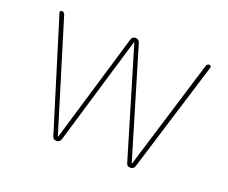

<svg xmlns="http://www.w3.org/2000/svg" viewBox="-91 -663 959 806"><g transform="rotate(20 388.5 -260.0)"><path d="M206 -14 53 -510Q51 -514 53.5 -517Q56 -520 60 -520Q70 -520 74 -510L224 -20Q224 -19 225 -19Q226 -19 226 -20L371 -506Q375 -520 389.5 -520Q404 -520 409 -506L554 -20Q554 -19 555 -19Q556 -19 556 -20L706 -510Q709 -520 720 -520Q723 -520 725.5 -517Q728 -514 727 -510L574 -14Q569 0 554.5 0Q540 0 536 -14L391 -500Q391 -501 390 -501Q389 -501 389 -500L244 -14Q239 0 224.5 0Q210 0 206 -14Z"/></g></svg>

Font: Rounded Mplus 1c Thin
Style: Regular
Weight: 250
Version: Version 1.059.20150529